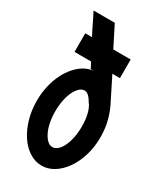

<svg xmlns="http://www.w3.org/2000/svg" viewBox="-174 -741 689 813"><g transform="rotate(30 170.0 -334.5)"><path d="M289 -378Q308 -343 318 -304.5Q328 -266 328 -224Q328 -176 315.5 -134.5Q303 -93 281.5 -62Q260 -31 231.5 -13Q203 5 172 5Q140 5 111.5 -13Q83 -31 62 -62.5Q41 -94 29 -135.5Q17 -177 17 -224Q17 -268 28 -308Q39 -348 58.5 -379Q78 -410 104.5 -430Q131 -450 162 -453H148Q144 -460 140.5 -467.5Q137 -475 133 -482H52V-573H85Q72 -597 59.5 -623.5Q47 -650 34 -674H138L189 -573H274V-482H237ZM214 -322Q192 -362 172 -362Q158 -362 146.5 -351Q135 -340 126 -321.5Q117 -303 112 -277.5Q107 -252 107 -224Q107 -195 112 -170Q117 -145 126 -126.5Q135 -108 146.5 -97Q158 -86 172 -86Q185 -86 197 -96.5Q209 -107 218 -126Q227 -145 232 -170Q237 -195 237 -224Q237 -286 215 -322Z"/></g></svg>

Font: Fundamental  Brigade Condensed
Style: Regular
Weight: 400
Width: 3
Designer: Peter Wiegel, original typeface by Carl Albert Fahrenwaldt 1901
Foundry: Peter Wiegel
Version: Version 0.000 2012 initial release